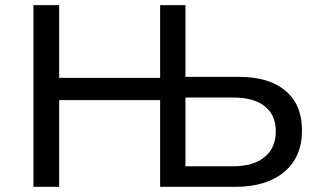

<svg xmlns="http://www.w3.org/2000/svg" viewBox="-20 -720 1220 740"><path d="M108.9 0V-700.2H208V-419.9H597.2V-700.2H694.8V-423.8H900.9Q1017.1 -423.8 1080.6 -369.9Q1144 -315.9 1144 -217.8Q1144 -114.7 1075.4 -57.4Q1006.8 0 887.2 0H597.2V-334H208V0ZM694.8 -79.1H877.9Q956.1 -79.1 999.5 -114.5Q1043 -149.9 1043 -213.9Q1043 -276.9 1000.5 -310.5Q958 -344.2 877.9 -344.2H694.8Z"/></svg>

Font: Montserrat Medium
Style: Regular
Weight: 500
Designer: Julieta Ulanovsky
Foundry: Julieta Ulanovsky
Version: Version 7.200